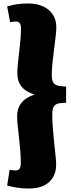

<svg xmlns="http://www.w3.org/2000/svg" viewBox="-20 -845 406 1098"><path d="M144 233Q112 233 80 228.5Q48 224 21 216L35 126Q43 127 52 128.5Q61 130 67 130Q80 130 86.5 125.5Q93 121 96 111Q99 101 99 86Q99 53 96 15.5Q93 -22 88.5 -59.5Q84 -97 81 -128.5Q78 -160 78 -177Q78 -213 90 -237Q102 -261 124 -277.5Q146 -294 178 -304Q146 -314 124 -330Q102 -346 90.5 -370Q79 -394 79 -430Q79 -447 82 -478Q85 -509 89.5 -546Q94 -583 97 -618.5Q100 -654 100 -680Q100 -695 97 -704Q94 -713 88 -717.5Q82 -722 72 -722Q62 -722 54 -721Q46 -720 38 -718L21 -808Q50 -817 78 -821Q106 -825 139 -825Q215 -825 258.5 -788Q302 -751 302 -689Q302 -668 298 -634.5Q294 -601 289 -562Q284 -523 280 -484.5Q276 -446 276 -416Q276 -384 286.5 -370.5Q297 -357 316.5 -354Q336 -351 358 -350V-257Q336 -257 317.5 -254Q299 -251 289 -237.5Q279 -224 279 -191Q279 -150 282.5 -108Q286 -66 290 -27Q294 12 297.5 44Q301 76 301 97Q301 159 261 196Q221 233 144 233Z"/></svg>

Font: Literata Black
Style: Regular
Weight: 900
Designer: Latin by Veronika Burian and Jose Scaglione. Greek by Irene Vlachou. Cyrillic by Vera Evstafieva.
Foundry: TypeTogether
Version: Version 3.103;gftools[0.9.29]